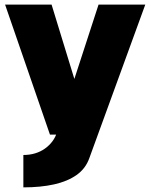

<svg xmlns="http://www.w3.org/2000/svg" viewBox="-20 -720 652 830"><path d="M81 -50Q108 -50 131.5 -57Q155 -64 174 -77.5Q193 -91 206.5 -109Q220 -127 227 -150L406 -700H608L366 -36Q350 9 311 36.5Q272 64 214 77Q156 90 81 90ZM2 -700H203L374 -142L247 -138H196Z"/></svg>

Font: Moderustic ExtraBold
Style: Regular
Weight: 800
Designer: Tural Alisoy
Foundry: TAFT Foundry
Version: Version 2.120